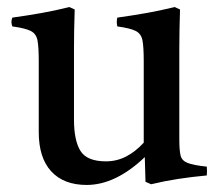

<svg xmlns="http://www.w3.org/2000/svg" viewBox="-20 -513 623 545"><path d="M226 12Q161 12 125.5 -26.5Q90 -65 90 -138V-340Q90 -379 86.5 -398Q83 -417 67.5 -425Q52 -433 15 -438Q10 -451 15 -463Q58 -469 97.5 -476Q137 -483 177 -493L192 -486Q191 -455 190.5 -427.5Q190 -400 190 -376V-174Q190 -114 208.5 -84.5Q227 -55 281 -55Q311 -55 337.5 -68.5Q364 -82 388 -108V-340Q388 -379 384.5 -398Q381 -417 365.5 -425Q350 -433 313 -438Q310 -451 313 -463Q356 -469 395.5 -476Q435 -483 476 -493L491 -486Q490 -455 489.5 -427.5Q489 -400 489 -376V-117Q489 -87 492.5 -72Q496 -57 512.5 -50.5Q529 -44 567 -40Q568 -28 567 -15Q524 -11 485 -5Q446 1 409 10L393 3L391 -67Q308 12 226 12Z"/></svg>

Font: Tiro Devanagari Sanskrit
Style: Regular
Weight: 400
Designer: Devanagari: John Hudson & Fiona Ross. Latin: John Hudson.
Foundry: Tiro Typeworks Ltd.
Version: Version 1.52